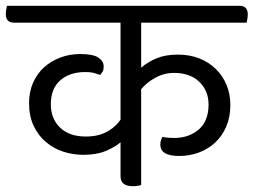

<svg xmlns="http://www.w3.org/2000/svg" viewBox="-48 -630 873 661"><path d="M438 -552V-397Q461 -417 491.5 -429.5Q522 -442 565 -442Q605 -442 638 -429Q671 -416 695 -392.5Q719 -369 732 -337.5Q745 -306 745 -269Q745 -227 731 -194.5Q717 -162 693 -139.5Q669 -117 637 -105Q605 -93 569 -93Q504 -93 504 -132Q504 -142 506.5 -148.5Q509 -155 511 -159Q517 -157 530 -156Q543 -155 551 -155Q602 -155 636 -184Q670 -213 670 -270Q670 -318 638 -348.5Q606 -379 551 -379Q517 -379 487 -362.5Q457 -346 438 -323V7Q432 9 424.5 10Q417 11 409 11Q367 11 367 -23V-140Q347 -123 315.5 -110Q284 -97 239 -97Q203 -97 169.5 -108Q136 -119 109.5 -141.5Q83 -164 67.5 -197.5Q52 -231 52 -275Q52 -314 66 -345.5Q80 -377 104 -398.5Q128 -420 160 -432Q192 -444 228 -444Q273 -444 291 -431.5Q309 -419 309 -401Q309 -390 305.5 -384Q302 -378 297 -372Q283 -377 272.5 -379.5Q262 -382 246 -382Q192 -382 159.5 -353.5Q127 -325 127 -271Q127 -221 159 -190.5Q191 -160 247 -160Q273 -160 292.5 -165.5Q312 -171 326.5 -180Q341 -189 351 -199Q361 -209 367 -218V-552H0Q-28 -552 -28 -582Q-28 -588 -27 -595Q-26 -602 -24 -610H777Q805 -610 805 -580Q805 -574 804 -567Q803 -560 801 -552Z"/></svg>

Font: Baloo 2
Style: Regular
Weight: 400
Designer: Sarang Kulkarni and Ek Type
Foundry: Ek Type
Version: Version 1.640;hotconv 1.0.111;makeotfexe 2.5.65597; ttfautoh